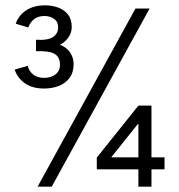

<svg xmlns="http://www.w3.org/2000/svg" viewBox="-20 -700 672 720"><path d="M121 0 488 -668H541L174 0ZM499 0V-65H343V-109L499 -304H548V-110H597V-65H548V0ZM397 -110H499V-235H497ZM145 -368Q101 -368 73 -388Q45 -408 35 -439L84 -453Q89 -433 104.5 -420.5Q120 -408 146 -408Q171 -408 188 -421Q205 -434 205 -457Q205 -486 184.5 -498Q164 -510 115 -508V-551Q159 -548 178.5 -561Q198 -574 198 -597Q198 -619 182.5 -629.5Q167 -640 147 -640Q124 -640 109 -629Q94 -618 86 -597L39 -611Q50 -643 78.5 -661.5Q107 -680 150 -680Q174 -680 197 -672Q220 -664 234.5 -646Q249 -628 249 -599Q249 -577 236.5 -559.5Q224 -542 205 -532Q231 -522 243.5 -502.5Q256 -483 256 -460Q256 -428 240.5 -407.5Q225 -387 200 -377.5Q175 -368 145 -368Z"/></svg>

Font: Atkinson Hyperlegible Mono ExtraLight
Style: Regular
Weight: 200
Monospace: yes
Designer: Elliott Scott, Megan Eiswerth, Linus Boman, Theodore Petrosky, Letters from Sweden
Foundry: Applied Design Works, Letters from Sweden
Version: Version 2.001